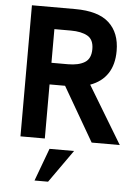

<svg xmlns="http://www.w3.org/2000/svg" viewBox="-61 -744 734 1017"><g transform="rotate(5 306.0 -235.0)"><path d="M67 -697H297Q419.5 -697 477.2 -644.2Q535 -591.5 535 -495Q535 -422.5 503.5 -374.8Q472 -327 411 -305L595 0H445.5L279 -287.5H237H196.5V0H67ZM284 -402.5Q340.5 -402.5 373.2 -422.5Q406 -442.5 406 -493.5Q406 -544 373.2 -562.8Q340.5 -581.5 284 -581.5H196.5V-402.5ZM226 52.5H356.5L233.5 226.5H161.5Z"/></g></svg>

Font: HK Grotesk
Style: Bold
Weight: 700
Designer: Alfredo Marco Pradil
Foundry: Hanken Design Co.
Version: Version 3.001